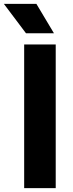

<svg xmlns="http://www.w3.org/2000/svg" viewBox="-58 -969 374 989"><path d="M66.5 0V-740H229V0ZM76 -797.5 -38 -949H129.5L220 -797.5Z"/></svg>

Font: Encode Sans
Style: Bold
Weight: 700
Designer: Multiple Designers
Foundry: Impallari Type
Version: Version 3.002; ttfautohint (v1.8.3) -l 8 -r 50 -G 200 -x 14 